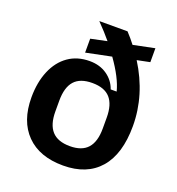

<svg xmlns="http://www.w3.org/2000/svg" viewBox="-128 -793 834 907"><g transform="rotate(20 289.0 -340.0)"><path d="M39 -242Q39 -318 63.5 -376Q88 -434 133 -465.5Q178 -497 240 -497Q291 -497 327.5 -471.5Q364 -446 378 -405H408Q392 -469 332 -553L205 -527V-597L286 -614Q258 -648 217 -690H359Q384 -663 403 -638L510 -660V-590L446 -577Q536 -434 536 -278Q536 -137 472 -63.5Q408 10 289 10Q170 10 104.5 -56.5Q39 -123 39 -242ZM288 -87Q348 -87 377 -119.5Q406 -152 406 -218V-273Q406 -339 377 -371.5Q348 -404 287 -404Q226 -404 197 -371.5Q168 -339 168 -272V-218Q168 -152 197.5 -119.5Q227 -87 288 -87Z"/></g></svg>

Font: Mozilla Headline BETA SemiBold
Style: Regular
Weight: 600
Designer: Studio DRAMA
Foundry: Studio DRAMA
Version: Version 0.100